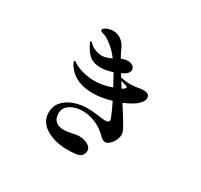

<svg xmlns="http://www.w3.org/2000/svg" viewBox="-171 -1023 1343 1286"><g transform="rotate(30 500.0 -380.0)"><path d="M735 -459Q708 -439 652 -415Q681 -371 713 -318Q717 -311 730.5 -288.5Q744 -266 749 -252Q754 -238 754 -226Q754 -207 743.5 -184Q733 -161 716 -145Q699 -129 682 -129Q664 -129 645 -148Q602 -192 551 -213.5Q500 -235 450 -235Q395 -235 355.5 -210Q316 -185 316 -139Q316 -101 339 -81Q362 -61 402 -61Q426 -61 460 -69Q492 -77 512 -77Q551 -77 580.5 -61Q610 -45 610 -16Q610 2 598 17Q586 32 563 36Q549 39 525 40.5Q501 42 489 42Q391 41 323.5 0.5Q256 -40 256 -114Q256 -162 286 -196.5Q316 -231 365.5 -249Q415 -267 473 -267Q504 -267 579 -257L610 -254Q640 -254 640 -273Q640 -283 632 -299Q621 -328 589 -394Q512 -371 448 -371Q310 -371 249 -458Q232 -482 232 -495Q232 -499 236 -499Q241 -499 251 -491Q279 -472 324 -460Q369 -448 415 -448Q476 -448 547 -473L510 -541L498 -563Q449 -546 405 -546Q352 -546 322 -570.5Q292 -595 266 -647Q265 -649 262.5 -654.5Q260 -660 260 -663Q260 -667 263 -667Q267 -667 273.5 -661.5Q280 -656 289 -648Q301 -637 325 -628Q349 -619 374 -619Q405 -619 447 -640Q424 -671 401.5 -692Q379 -713 351 -732Q329 -747 306 -753Q295 -756 290.5 -759Q286 -762 286 -767Q286 -781 311 -791.5Q336 -802 358 -802Q391 -802 418 -784Q445 -766 462 -731Q475 -699 495 -665L510 -671Q528 -677 546 -677Q568 -677 583 -665.5Q598 -654 598 -638Q598 -626 590 -614Q582 -602 566 -593L544 -582L559 -558Q599 -549 638 -549Q652 -549 668 -551Q684 -553 690 -554Q713 -559 731 -559Q755 -559 767.5 -551Q780 -543 780 -524Q780 -506 766 -489Q752 -472 735 -459ZM600 -494 607 -498Q625 -510 625 -517Q625 -524 613 -527Q583 -535 571 -540Z"/></g></svg>

Font: Shippori Mincho
Style: Bold
Weight: 700
Designer: FONTDASU
Foundry: FONTDASU / Google Inc. / but / Adobe
Version: Version 3.110; ttfautohint (v1.8.3)